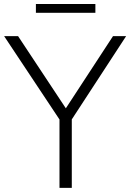

<svg xmlns="http://www.w3.org/2000/svg" viewBox="-33 -916 635 936"><path d="M257 0V-358.5L271 -312.5L-13 -740H55L299.5 -370.5H276.5L518 -740H582L303 -312.5L317 -358V0ZM142 -853.5V-896.5H432V-853.5Z"/></svg>

Font: Encode Sans Condensed Thin Light
Style: Regular
Weight: 300
Version: Version 3.002